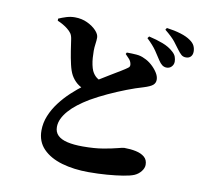

<svg xmlns="http://www.w3.org/2000/svg" viewBox="-92 -925 1185 1091"><g transform="rotate(10 500.0 -380.0)"><path d="M818 -600Q805 -601 794.5 -609Q784 -617 773 -634Q760 -655 740.5 -683.5Q721 -712 685 -746L693 -757Q737 -747 774 -733Q811 -719 836 -696Q851 -683 856 -669Q861 -655 861 -641Q861 -624 849 -611.5Q837 -599 818 -600ZM488 62Q402 62 333 42Q264 22 223.5 -19.5Q183 -61 183 -125Q183 -169 200 -210.5Q217 -252 245.5 -289.5Q274 -327 308.5 -359Q343 -391 377 -416Q405 -436 440.5 -458.5Q476 -481 510.5 -501.5Q545 -522 571 -538Q597 -554 606 -561Q614 -566 615.5 -573Q617 -580 614 -590Q610 -604 599 -615Q588 -626 579 -636L584 -645Q614 -645 640 -643Q666 -641 687 -630Q709 -621 729.5 -603Q750 -585 764 -563.5Q778 -542 778 -522Q778 -503 764 -491Q750 -479 711 -467Q669 -455 618.5 -435.5Q568 -416 517 -392.5Q466 -369 421 -343Q386 -322 357.5 -300Q329 -278 308.5 -254.5Q288 -231 277 -207.5Q266 -184 266 -160Q266 -130 285 -111.5Q304 -93 340.5 -84.5Q377 -76 429 -76Q497 -76 546.5 -84.5Q596 -93 626 -101Q656 -109 664 -109Q700 -109 731 -102.5Q762 -96 781 -80Q800 -64 800 -35Q800 -16 785 3Q770 22 747 32Q725 41 684.5 47.5Q644 54 593.5 58Q543 62 488 62ZM391 -394Q360 -404 339 -421.5Q318 -439 304 -464Q292 -486 283.5 -523Q275 -560 269 -599Q263 -638 259 -666Q256 -686 248 -697.5Q240 -709 225 -721Q214 -730 198.5 -739Q183 -748 166 -755V-767Q186 -776 210 -783.5Q234 -791 259 -791Q299 -791 331.5 -775.5Q364 -760 383.5 -739Q403 -718 403 -699Q403 -683 400 -662.5Q397 -642 397 -622Q397 -602 398.5 -581.5Q400 -561 404 -542Q408 -523 414 -509Q425 -486 442.5 -473Q460 -460 482 -452ZM919 -676Q903 -676 892.5 -685Q882 -694 868 -713Q856 -730 837.5 -753.5Q819 -777 777 -811L784 -822Q829 -816 865 -805Q901 -794 923 -778Q942 -765 949.5 -749.5Q957 -734 957 -716Q957 -698 947 -687Q937 -676 919 -676Z"/></g></svg>

Font: Noto Serif JP Black
Style: Regular
Weight: 900
Designer: Ryoko NISHIZUKA 西塚涼子 (kana & ideographs); Frank Grießhammer (Latin, Greek & Cyrillic); Wenlong ZHANG 张文龙 (bopomofo); San
Foundry: Adobe
Version: Version 2.003-H1;hotconv 1.1.1;makeotfexe 2.6.0